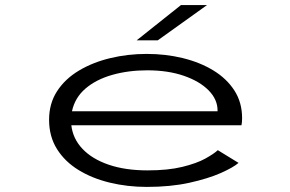

<svg xmlns="http://www.w3.org/2000/svg" viewBox="-20 -724 1140 755"><path d="M557 11Q481 11 411.8 -5.8Q342.5 -22.5 288.8 -55.5Q235 -88.5 204 -138Q173 -187.5 173 -253Q173 -317 204.5 -365.5Q236 -414 290.5 -446.5Q345 -479 413.8 -495.5Q482.5 -512 557 -512Q631.5 -512 699 -495.5Q766.5 -479 819 -447Q871.5 -415 901.8 -368Q932 -321 932 -259.5Q932 -242 929.5 -231.5H260.5Q266.5 -178.5 304.5 -138.5Q342.5 -98.5 407.8 -76.2Q473 -54 560 -54Q641 -54 697 -67.8Q753 -81.5 787 -100.2Q821 -119 836.5 -133.5L918 -83.5Q897.5 -65.5 847.8 -43.5Q798 -21.5 724.2 -5.2Q650.5 11 557 11ZM559 -447.5Q484.5 -447.5 421.2 -429.5Q358 -411.5 316.2 -375.8Q274.5 -340 263 -286.5H835.5V-289.5Q835.5 -333 800.2 -368.8Q765 -404.5 702.8 -426Q640.5 -447.5 559 -447.5ZM600.5 -565.5H517.5L691.5 -704H794Z"/></svg>

Font: Trispace Expanded Light
Style: Regular
Weight: 300
Width: 7
Designer: Tyler Finck
Foundry: Etcetera Type Company
Version: Version 1.210; ttfautohint (v1.8.3)